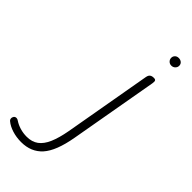

<svg xmlns="http://www.w3.org/2000/svg" viewBox="-662 -782 1280 1280"><g transform="rotate(45 -22.0 -142.0)"><path d="M-158 428.5Q-203 428.5 -242.8 416Q-282.5 403.5 -307.5 382.5Q-316.5 375.5 -317.2 364.5Q-318 353.5 -310.5 343Q-303.5 336 -293.5 336Q-283.5 336 -273.5 343.5Q-251.5 358.5 -220.8 367.8Q-190 377 -157 377Q-108 377 -75 352.8Q-42 328.5 -20.5 278.8Q1 229 15 152L123.5 -465.5Q125.5 -477.5 130.2 -485.2Q135 -493 143.8 -496.8Q152.5 -500.5 165.5 -500.5Q180 -500.5 183.5 -492.8Q187 -485 184 -468L74 156Q48 303.5 -8 366Q-64 428.5 -158 428.5ZM152.5 -676.5Q152.5 -691 162.5 -701.2Q172.5 -711.5 189.5 -711.5Q205.5 -711.5 216.8 -702Q228 -692.5 228 -676.5Q228 -662 217 -651Q206 -640 189.5 -640Q174 -640 163.2 -650.8Q152.5 -661.5 152.5 -676.5Z"/></g></svg>

Font: Edu VIC WA NT Hand
Style: Regular
Weight: 400
Designer: Tina and Corey Anderson, Eben Sorkin, Mirko Velimirovic
Foundry: Google for Education
Version: Version 1.000